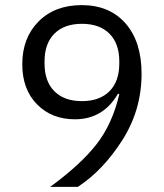

<svg xmlns="http://www.w3.org/2000/svg" viewBox="-20 -730 640 750"><path d="M176 0Q295 -87 357 -166.5Q419 -246 446 -362L441 -364Q383 -264 273 -264Q182 -264 124.5 -322.5Q67 -381 67 -479Q67 -582 130.5 -646Q194 -710 299 -710Q408 -710 470.5 -638.5Q533 -567 533 -442Q533 -300 457.5 -182Q382 -64 284 0ZM446 -482V-490Q446 -560 407.5 -598.5Q369 -637 300 -637Q231 -637 192.5 -598.5Q154 -560 154 -490V-482Q154 -412 192.5 -373.5Q231 -335 300 -335Q369 -335 407.5 -373.5Q446 -412 446 -482Z"/></svg>

Font: Anuphan
Style: Regular
Weight: 400
Designer: Mike Abbink, Paul van der Laan, Pieter van Rosmalen, Mint Tantisuwanna
Foundry: Bold Monday; Cadson Demak
Version: Version 3.002;hotconv 1.0.109;makeotfexe 2.5.65596